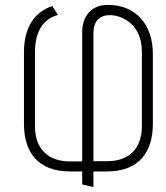

<svg xmlns="http://www.w3.org/2000/svg" viewBox="-20 -731 680 785"><path d="M194 -706C118 -682 78 -615 78 -517V-225C78 -109 135 -30 266 -30H316V23L362 34V-30H417C548 -30 605 -109 605 -225V-511C605 -631 535 -711 421 -711C359 -711 319 -672 316 -605V-71H266C182 -71 123 -117 123 -215V-517C123 -606 159 -654 217 -670ZM362 -596C362 -634 378 -668 427 -669C480 -670 560 -630 560 -521V-215C560 -121 505 -72 419 -72H362Z"/></svg>

Font: Advent Pro
Style: Light
Weight: 300
Designer: Andreas Kalpakidis
Foundry: Andreas Kalpakidis
Version: Version 2.002 2007